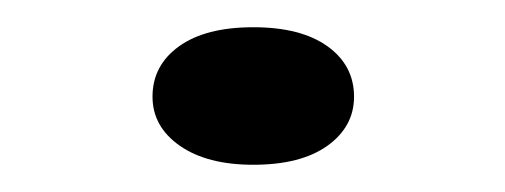

<svg xmlns="http://www.w3.org/2000/svg" viewBox="-20 -108 371 141"><path d="M92 -37Q92 -60 111.5 -74Q131 -88 166 -88Q201 -88 220.5 -74Q240 -60 240 -37Q240 -15 220.5 -1Q201 13 166 13Q132 13 112 -1Q92 -15 92 -37Z"/></svg>

Font: BioRhyme Expanded Light
Style: Regular
Weight: 300
Width: 7
Designer: Aoife Mooney
Foundry: Aoife Mooney Type
Version: Version 1.001